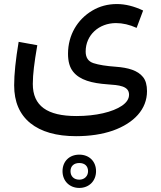

<svg xmlns="http://www.w3.org/2000/svg" viewBox="-20 -447 788 940"><path d="M680.7 -395.5C636.2 -416.5 593.8 -427.2 552.2 -427.2C507.8 -427.2 467.8 -416.5 431.6 -395C359.4 -352.1 313 -275.9 313 -183.6C313 -146 321.3 -116.7 337.9 -96.2C370.6 -54.7 430.7 -39.6 505.4 -34.2C562.5 -30.3 611.8 -26.4 611.8 16.6C611.8 36.6 600.6 54.2 577.6 70.3C531.7 101.6 449.7 121.1 354 121.1C210.9 121.1 140.6 71.3 140.6 -36.1C140.6 -60.5 142.6 -86.9 146 -115.7C149.4 -144.5 154.8 -181.2 162.6 -225.6L71.3 -242.2C56.6 -154.8 49.3 -84 49.3 -29.3C49.3 51.3 75.7 112.8 128.4 155.8C181.2 198.2 255.9 219.7 352.5 219.7C420.4 219.7 480.5 210.4 532.7 192.4C636.7 155.3 699.7 87.4 699.7 -0.5C699.7 -30.3 693.4 -53.7 680.2 -69.8C654.3 -102.5 606.9 -115.7 548.3 -120.1C500 -123.5 463.4 -129.4 438 -137.7C412.1 -146 399.4 -165 399.4 -194.8C399.4 -275.9 464.8 -334 547.9 -334C580.6 -334 614.3 -326.2 648.9 -310.5ZM368.2 310.1C319.8 310.1 286.1 342.8 286.1 391.1C286.1 439 320.3 473.1 368.2 473.1C416 473.1 450.2 439 450.2 391.1C450.2 342.8 416.5 310.1 368.2 310.1ZM368.2 351.1C395 351.1 411.1 366.2 411.1 391.1C411.1 415 393.6 432.6 368.2 432.6C342.3 432.6 325.2 416.5 325.2 391.1C325.2 365.7 342.3 351.1 368.2 351.1Z"/></svg>

Font: Estedad Medium
Style: Regular
Weight: 500
Designer: Amin Abedi
Version: Version 7.3